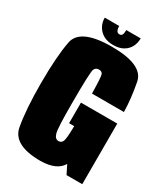

<svg xmlns="http://www.w3.org/2000/svg" viewBox="-195 -883 858 978"><g transform="rotate(30 234.0 -394.0)"><path d="M205.5 4Q300.5 3 332 -51L357.5 0H450V-356.5H236.5V-235.5H267L266.5 -234.5Q265.5 -160.5 258.5 -145Q251.5 -129.5 235 -129.5Q214.5 -129.5 206.5 -157.5Q198.5 -185.5 198.5 -327Q198.5 -517 206.5 -532.8Q214.5 -548.5 231.5 -548.5Q249 -548.5 254.8 -535.8Q260.5 -523 262 -424.5H450Q448.5 -502.5 431.2 -592.2Q414 -682 231.5 -682Q46 -682 28.2 -589.5Q10.5 -497 10.5 -340Q10.5 -188 27.8 -92Q45 4 205.5 4ZM231 -692.5Q266.5 -692.5 289.8 -706Q313 -719.5 324.8 -741.8Q336.5 -764 336.5 -792H251.5Q251.5 -779.5 249.8 -771.2Q248 -763 243.5 -759.2Q239 -755.5 231 -755.5Q224.5 -755.5 220 -759.2Q215.5 -763 212.8 -771Q210 -779 210 -792H125Q125 -764 137.5 -741.8Q150 -719.5 173.2 -706Q196.5 -692.5 231 -692.5Z"/></g></svg>

Font: Anybody ExtraCondensed Black
Style: Regular
Weight: 900
Width: 2
Version: Version 1.113;gftools[0.9.25]